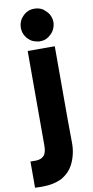

<svg xmlns="http://www.w3.org/2000/svg" viewBox="-117 -771 503 1036"><g transform="rotate(-10 135.0 -252.5)"><path d="M151.4 -728.5Q164.1 -728.5 174.8 -725.6Q185.5 -722.7 197.3 -715.8Q206.1 -709 213.9 -701.2Q221.7 -693.4 227.5 -684.6Q240.2 -663.1 240.2 -638.7Q239.3 -614.3 226.6 -592.8Q220.7 -584 213.9 -577.1Q207 -570.3 199.2 -564.5Q179.7 -551.8 164.1 -550.8Q148.4 -549.8 151.4 -549.8Q148.4 -549.8 146.5 -549.8Q144.5 -549.8 141.6 -550.8Q131.8 -551.8 124 -554.7Q115.2 -556.6 106.4 -561.5Q96.7 -567.4 88.9 -575.2Q81.1 -582 75.2 -591.8Q61.5 -613.3 61.5 -638.7Q61.5 -664.1 74.2 -685.5Q80.1 -694.3 86.9 -701.2Q93.8 -709 102.5 -714.8Q112.3 -720.7 122.1 -724.6Q132.8 -727.5 143.6 -728.5Q146.5 -728.5 148.4 -728.5Q150.4 -728.5 151.4 -728.5ZM76.2 9.8Q76.2 -7.8 76.2 -26.4Q76.2 -44.9 76.2 -62.5Q76.2 -102.5 76.2 -142.6Q76.2 -182.6 76.2 -221.7Q76.2 -261.7 76.2 -301.8Q76.2 -340.8 76.2 -380.9Q76.2 -413.1 76.2 -445.3Q76.2 -477.5 76.2 -509.8Q78.1 -509.8 81.1 -509.8Q84 -509.8 85.9 -509.8Q100.6 -509.8 115.2 -509.8Q129.9 -509.8 144.5 -509.8Q154.3 -509.8 165 -509.8Q174.8 -509.8 184.6 -509.8Q195.3 -509.8 205.1 -509.8Q214.8 -509.8 224.6 -509.8Q224.6 -507.8 224.6 -504.9Q224.6 -502.9 224.6 -500Q224.6 -442.4 224.6 -383.8Q224.6 -326.2 224.6 -267.6Q224.6 -228.5 224.6 -188.5Q224.6 -148.4 224.6 -109.4Q224.6 -49.8 225.6 13.7Q227.5 76.2 201.2 131.8Q189.5 155.3 172.9 172.9Q155.3 190.4 132.8 203.1Q98.6 218.8 61.5 222.7Q40 224.6 18.6 224.6Q2.9 224.6 -12.7 223.6Q-12.7 220.7 -12.7 218.8Q-12.7 216.8 -12.7 213.9Q-12.7 199.2 -12.7 183.6Q-12.7 168.9 -12.7 154.3Q-12.7 144.5 -12.7 134.8Q-12.7 125 -12.7 114.3Q-12.7 105.5 -12.7 96.7Q-12.7 87.9 -12.7 79.1Q-10.7 79.1 -7.8 80.1Q-4.9 80.1 -2 80.1Q9.8 80.1 21.5 80.1Q33.2 79.1 43.9 75.2Q50.8 72.3 56.6 67.4Q61.5 63.5 66.4 56.6Q70.3 49.8 73.2 38.1Q76.2 26.4 76.2 9.8Z"/></g></svg>

Font: LeFont
Style: Bold
Weight: 800
Designer: Leryon MEDIA
Version: Version 1.0